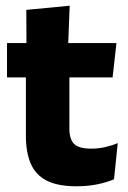

<svg xmlns="http://www.w3.org/2000/svg" viewBox="-20 -640 446 671"><path d="M247.5 11Q182 11 143.2 -8.8Q104.5 -28.5 87.5 -68Q70.5 -107.5 70.5 -165.5V-440H222.5V-190Q222.5 -154 238.8 -137.2Q255 -120.5 299.5 -120.5Q324 -120.5 348 -126Q372 -131.5 391.5 -140L378.5 -13.5Q353 -2.5 319.8 4.2Q286.5 11 247.5 11ZM4.5 -369.5V-489.5H387L373.5 -369.5ZM72.5 -478.5 72 -605.5 223.5 -620 218 -478.5Z"/></svg>

Font: Anek Gujarati Medium
Style: Bold
Weight: 700
Version: Version 1.003